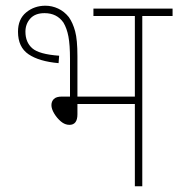

<svg xmlns="http://www.w3.org/2000/svg" viewBox="-20 -652 624 672"><path d="M139 -632Q162 -632 183.5 -622Q205 -612 221 -592Q235 -572 243 -542.5Q251 -513 251 -455V-314H452V-596H307V-622H584V-596H478V0H452V-288H251V-252Q251 -215 223 -215Q207 -215 193 -227Q179 -239 169.5 -255Q160 -271 160 -284Q160 -297 168.5 -305.5Q177 -314 197 -314H225V-446Q225 -495 219.5 -524Q214 -553 202 -573Q179 -606 136 -606Q103 -606 86 -587Q69 -568 69 -541Q69 -504 93 -483Q117 -462 187 -457L185 -431Q117 -437 80 -462Q43 -487 43 -541Q43 -585 71.5 -608.5Q100 -632 139 -632Z"/></svg>

Font: Noto Sans Devanagari UI SemiCondensed Thin
Style: Regular
Weight: 100
Width: 4
Designer: Jelle Bosma - Monotype Design Team
Foundry: Monotype Imaging Inc.
Version: Version 2.004